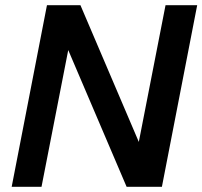

<svg xmlns="http://www.w3.org/2000/svg" viewBox="-20 -720 780 740"><path d="M25 0H140L243 -527L468 0H604L740 -700H618L515 -173L290 -700H161Z"/></svg>

Font: Uncut Sans Semibold Italic
Style: Regular
Weight: 600
Italic angle: -11°
Designer: Kasper Nordkvist
Foundry: UNCUT.wtf
Version: Version 1.304;Glyphs 3.2 (3246)